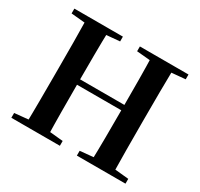

<svg xmlns="http://www.w3.org/2000/svg" viewBox="-155 -935 1173 1128"><g transform="rotate(30 432.0 -370.5)"><path d="M45.1 0V-32.6L193.8 -47.3H221.3L374.3 -32.6V0ZM137.2 0Q139.2 -85.2 139.5 -171.8Q139.9 -258.5 139.9 -346.1V-393.6Q139.9 -481.3 139.5 -567.7Q139.2 -654.1 137.2 -740.5H285.6Q283.1 -655.6 282.6 -568.4Q282.1 -481.3 282.1 -393.6V-365.8Q282.1 -265.3 282.6 -176Q283.1 -86.6 285.6 0ZM211.1 -361V-397.4H653.7V-361ZM489.6 0V-32.6L641.5 -47.3H668.6L819.3 -32.6V0ZM578.8 0Q581.5 -85.2 582 -174.1Q582.5 -263.1 582.5 -365.8V-393.6Q582.5 -481.3 582 -567.7Q581.5 -654.1 578.8 -740.5H727.1Q725.4 -655.6 724.9 -568.4Q724.4 -481.3 724.4 -393.6V-346.1Q724.4 -259.9 724.9 -173.3Q725.4 -86.6 727.1 0ZM45.1 -707.9V-740.5H374.3V-707.9L221.3 -694.2H193.8ZM489.6 -707.9V-740.5H819.3V-707.9L668.6 -694.2H641.5Z"/></g></svg>

Font: Noto Serif KR ExtraLight
Style: Regular
Weight: 200
Designer: Ryoko NISHIZUKA 西塚涼子 (kana & ideographs); Frank Grießhammer (Latin, Greek & Cyrillic); Wenlong ZHANG 张文龙 (bopomofo); San
Foundry: Adobe
Version: Version 2.002-H1;hotconv 1.1.0;makeotfexe 2.6.0